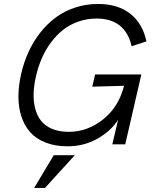

<svg xmlns="http://www.w3.org/2000/svg" viewBox="-20 -721 777 959"><path d="M317.9 9.8Q254.9 9.8 207 -9.3Q159.2 -28.3 130.1 -61.5Q101.1 -94.7 86.4 -140.6Q71.8 -186.5 72 -240Q72.3 -293.5 85.9 -353Q99.1 -410.2 122.6 -461.7Q146 -513.2 180.4 -557.1Q214.8 -601.1 257.6 -633.1Q300.3 -665 354.7 -683.1Q409.2 -701.2 469.7 -701.2Q568.4 -701.2 630.4 -652.6Q692.4 -604 711.4 -514.2L637.2 -490.2Q622.1 -558.6 577.9 -593.5Q533.7 -628.4 462.9 -628.4Q414.1 -628.4 370.8 -613Q327.6 -597.7 294.4 -571.3Q261.2 -544.9 234.1 -508.3Q207 -471.7 189 -430.2Q170.9 -388.7 160.2 -342.3Q149.4 -295.9 147.9 -255.1Q146.5 -214.4 155.8 -178.7Q165 -143.1 185.3 -117.4Q205.6 -91.8 240.5 -77.1Q275.4 -62.5 323.2 -62.5Q417 -62.5 494.9 -124.5Q572.8 -186.5 599.6 -292.5L440.9 -288.1L455.1 -349.1H686L605.5 0H541L569.8 -122.6Q533.7 -65.9 466.3 -28.1Q398.9 9.8 317.9 9.8ZM150.4 217.8 248.5 54.2H353.5L204.6 217.8Z"/></svg>

Font: HK Grotesk Italic
Style: Regular
Weight: 400
Italic angle: -13°
Designer: Alfredo Marco Pradil and Stefan Peev
Foundry: Hanken Design Co.
Version: Version 1.000;PS 001.000;hotconv 1.0.88;makeotf.lib2.5.64775